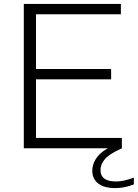

<svg xmlns="http://www.w3.org/2000/svg" viewBox="-20 -760 706 984"><path d="M102 0V-740H599.5V-687H164.5V-406.5H549.5V-353.5H164.5V-53H604.5V0ZM571 204Q513.5 204 483.2 180.2Q453 156.5 453 115.5Q453 75.5 481.5 40.5Q510 5.5 586.5 -26L604.5 0Q540 29 517.5 55.5Q495 82 495 111.5Q495 170 574.5 170Q596 170 617 165.2Q638 160.5 666 150.5V185Q618.5 204 571 204Z"/></svg>

Font: Encode Sans Expanded Expanded Light
Style: Regular
Weight: 300
Width: 7
Designer: Multiple Designers
Foundry: Impallari Type
Version: Version 3.000; ttfautohint (v1.8.3) -l 8 -r 50 -G 200 -x 14 